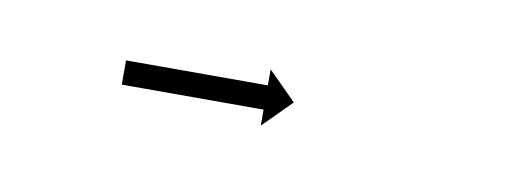

<svg xmlns="http://www.w3.org/2000/svg" viewBox="-24 -240 419 156"><g transform="rotate(10 185.0 -162.0)"><path d="M76.3 -172C75.9 -172 75.4 -172 75 -172V-152C75.4 -152 75.9 -152 76.3 -152C77.6 -152 78.8 -152 80 -152C82 -152 83.9 -152 85.8 -152C88.3 -152 90.8 -152 93.3 -152C96.2 -152 99.2 -152 102.1 -152C105.4 -152 108.7 -152 112 -152C115.5 -152 119.1 -152 122.6 -152C126.2 -152 129.9 -152 133.5 -152C137.1 -152 140.8 -152 144.4 -152C147.9 -152 151.5 -152 155 -152C158.3 -152 161.6 -152 164.9 -152C167.8 -152 170.8 -152 173.7 -152C176.2 -152 178.7 -152 181.2 -152C183.1 -152 185 -152 187 -152C188.2 -152 189.4 -152 190.7 -152C191.1 -152 191.6 -152 192 -152V-138.8L215.2 -162L192 -185.2V-172C191.6 -172 191.1 -172 190.7 -172C189.4 -172 188.2 -172 187 -172C185 -172 183.1 -172 181.2 -172C178.7 -172 176.2 -172 173.7 -172C170.8 -172 167.8 -172 164.9 -172C161.6 -172 158.3 -172 155 -172C151.5 -172 147.9 -172 144.4 -172C140.8 -172 137.1 -172 133.5 -172C129.9 -172 126.2 -172 122.6 -172C119.1 -172 115.5 -172 112 -172C108.7 -172 105.4 -172 102.1 -172C99.2 -172 96.2 -172 93.3 -172C90.8 -172 88.3 -172 85.8 -172C83.9 -172 82 -172 80 -172C78.8 -172 77.6 -172 76.3 -172Z"/></g></svg>

Font: FRB American Cursive Just Arrows
Style: Bold Italic
Weight: 700
Italic angle: -25°
Version: Version 2.0;Modular Font Editor K font №1